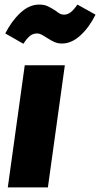

<svg xmlns="http://www.w3.org/2000/svg" viewBox="-20 -818 437 838"><path d="M189 0H14L88 -533H263ZM183 -654Q169 -663 160 -667.5Q151 -672 142 -672Q124 -672 111 -661.5Q98 -651 82 -627L3 -672Q31 -727 69.5 -762.5Q108 -798 151 -798Q173 -798 188 -791Q203 -784 223 -771Q234 -762 242 -758Q250 -754 259 -754Q275 -754 288.5 -764.5Q302 -775 318 -798L397 -754Q369 -698 330.5 -663Q292 -628 250 -628Q232 -628 216.5 -635Q201 -642 183 -654Z"/></svg>

Font: Trujillo ExtraBold
Style: Italic
Weight: 800
Italic angle: -8°
Designer: Fira Sans original fonts by bBox Type GmbH, Carrois Corporate GbR, & Edenspiekermann AG / Changes by Cristiano Sobral
Foundry: Fira Sans original fonts by bBox Type GmbH, Carrois Corporate GbR, & Edenspiekermann AG / Changes by Cristiano Sobral
Version: Version 4.301;July 28, 2020;FontCreator 13.0.0.2655 64-bit